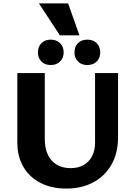

<svg xmlns="http://www.w3.org/2000/svg" viewBox="-20 -1084 785 1119"><path d="M366 15Q280 15 216 -18Q152 -51 116.5 -111Q81 -171 81 -254V-658H241V-274Q241 -219 259.5 -181Q278 -143 312 -123.5Q346 -104 391 -104Q435 -104 467 -122Q499 -140 516.5 -173.5Q534 -207 534 -251V-658H668V-284Q668 -193 630.5 -126Q593 -59 525 -22Q457 15 366 15ZM489 -705Q455 -705 434.5 -725.5Q414 -746 414 -778Q414 -812 434.5 -832.5Q455 -853 489 -853Q523 -853 543.5 -832.5Q564 -812 564 -778Q564 -746 543.5 -725.5Q523 -705 489 -705ZM275 -705Q242 -705 221.5 -725.5Q201 -746 201 -778Q201 -812 221.5 -832.5Q242 -853 275 -853Q309 -853 330 -832.5Q351 -812 351 -778Q351 -746 330 -725.5Q309 -705 275 -705ZM443 -878H329L207 -1064H377Z"/></svg>

Font: Ysabeau ExtraBold
Style: Regular
Weight: 800
Designer: Christian Thalmann (Catharsis Fonts)
Version: Version 2.002